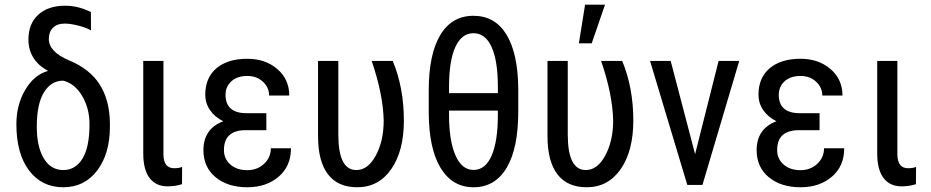

<svg xmlns="http://www.w3.org/2000/svg" viewBox="-20 -788 3965 818"><path d="M101.1 -619.6Q101.1 -687 143.1 -725.3Q185.1 -763.7 257.8 -763.7Q312.5 -763.7 367.2 -736.8L367.7 -658.7Q343.8 -671.4 311.8 -679.4Q279.8 -687.5 255.9 -687.5Q223.6 -687.5 205.8 -669.9Q188 -652.3 188 -622.1Q188 -566.9 275.1 -530.5Q362.3 -494.1 404.3 -428.7Q446.3 -363.3 448.2 -267.1V-248.5Q448.2 -133.3 394.3 -61.8Q340.3 9.8 249.5 9.8Q157.7 9.8 103.8 -61.8Q49.8 -133.3 49.8 -258.8Q49.8 -341.3 87.4 -405Q125 -468.8 183.1 -485.4L182.6 -487.8Q145 -506.8 123 -541Q101.1 -575.2 101.1 -619.6ZM136.7 -248.5Q136.7 -162.6 166.7 -113Q196.8 -63.5 249.5 -63.5Q301.3 -63.5 331.3 -112.1Q361.3 -160.6 361.3 -258.8Q361.3 -326.7 329.8 -379.6Q298.3 -432.6 249 -444.3Q197.8 -444.3 167.2 -394.5Q136.7 -344.7 136.7 -248.5Z M676.3 -528.3V-128.4Q677.7 -71.3 721.7 -71.3Q744.1 -71.3 755.9 -77.1L755.4 -3.4Q727.5 5.9 694.3 5.9Q644 5.9 617.2 -29.8Q590.3 -65.4 590.3 -134.3V-528.3Z M934.1 -148.4Q934.1 -111.3 961.4 -87.2Q988.8 -63 1033.7 -63Q1075.7 -63 1104.7 -89.8Q1133.8 -116.7 1133.8 -156.2H1219.7Q1219.7 -80.1 1167.2 -35.2Q1114.7 9.8 1033.7 9.8Q950.2 9.8 898.4 -33Q846.7 -75.7 846.7 -148.4Q846.7 -239.3 931.2 -271.5Q895 -289.1 874.8 -318.8Q854.5 -348.6 854.5 -384.3Q854.5 -457 902.3 -497.3Q950.2 -537.6 1033.7 -537.6Q1110.4 -537.6 1161.4 -493.9Q1212.4 -450.2 1212.4 -380.9H1126.5Q1126.5 -415.5 1100.1 -439.9Q1073.7 -464.4 1033.7 -464.4Q990.7 -464.4 965.8 -441.7Q940.9 -418.9 940.9 -383.8Q940.9 -305.7 1031.2 -305.7H1114.7V-233.4H1023.9Q934.1 -231.9 934.1 -148.4Z M1421.4 -528.3V-214.4Q1421.4 -63.5 1498 -63.5Q1547.9 -63.5 1581.3 -125.7Q1614.7 -188 1614.7 -274.4Q1612.3 -386.2 1563.5 -528.3H1653.3Q1700.7 -414.1 1700.7 -274.4Q1700.7 -145 1647 -67.6Q1593.3 9.8 1502 9.8Q1419.9 9.8 1377.7 -44.9Q1335.4 -99.6 1335 -206.1V-528.3Z M2188 -312.5Q2188 -155.8 2138.4 -73Q2088.9 9.8 1997.6 9.8Q1907.2 9.8 1857.2 -72.5Q1807.1 -154.8 1806.6 -309.1V-402.8Q1806.6 -556.6 1855.7 -638.7Q1904.8 -720.7 1997.1 -720.7Q2088.4 -720.7 2137.2 -641.6Q2186 -562.5 2188 -414.1ZM1893.1 -391.1H2101.1V-418Q2101.1 -528.8 2074.5 -587.6Q2047.9 -646.5 1997.1 -646.5Q1946.8 -646.5 1919.9 -587.6Q1893.1 -528.8 1893.1 -418ZM2101.1 -316.9H1893.1V-297.9Q1893.1 -189.5 1920.2 -126.7Q1947.3 -64 1997.6 -64Q2047.9 -64 2074.5 -125Q2101.1 -186 2101.1 -298.3Z M2398.9 -528.3V-214.4Q2398.9 -63.5 2475.6 -63.5Q2525.4 -63.5 2558.8 -125.7Q2592.3 -188 2592.3 -274.4Q2589.8 -386.2 2541 -528.3H2630.9Q2678.2 -414.1 2678.2 -274.4Q2678.2 -145 2624.5 -67.6Q2570.8 9.8 2479.5 9.8Q2397.5 9.8 2355.2 -44.9Q2313 -99.6 2312.5 -206.1V-528.3ZM2472.7 -768.1H2557.6L2501 -603.5H2446.3Z M2941.4 -131.3 3041.5 -528.3H3129.4L2972.7 0H2908.2L2749.5 -528.3H2837.4Z M3291 -148.4Q3291 -111.3 3318.4 -87.2Q3345.7 -63 3390.6 -63Q3432.6 -63 3461.7 -89.8Q3490.7 -116.7 3490.7 -156.2H3576.7Q3576.7 -80.1 3524.2 -35.2Q3471.7 9.8 3390.6 9.8Q3307.1 9.8 3255.4 -33Q3203.6 -75.7 3203.6 -148.4Q3203.6 -239.3 3288.1 -271.5Q3252 -289.1 3231.7 -318.8Q3211.4 -348.6 3211.4 -384.3Q3211.4 -457 3259.3 -497.3Q3307.1 -537.6 3390.6 -537.6Q3467.3 -537.6 3518.3 -493.9Q3569.3 -450.2 3569.3 -380.9H3483.4Q3483.4 -415.5 3457 -439.9Q3430.7 -464.4 3390.6 -464.4Q3347.7 -464.4 3322.8 -441.7Q3297.9 -418.9 3297.9 -383.8Q3297.9 -305.7 3388.2 -305.7H3471.7V-233.4H3380.9Q3291 -231.9 3291 -148.4Z M3803.2 -528.3V-128.4Q3804.7 -71.3 3848.6 -71.3Q3871.1 -71.3 3882.8 -77.1L3882.3 -3.4Q3854.5 5.9 3821.3 5.9Q3771 5.9 3744.1 -29.8Q3717.3 -65.4 3717.3 -134.3V-528.3Z"/></svg>

Font: Roboto Condensed
Style: Regular
Weight: 400
Designer: Google
Version: Version 2.001047; 2015